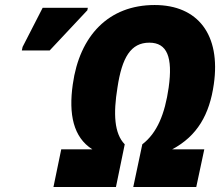

<svg xmlns="http://www.w3.org/2000/svg" viewBox="-20 -745 877 765"><path d="M193 0H442L477 -170C435 -213 431 -292 448 -396C466 -516 501 -575 575 -575C646 -575 669 -517 652 -396C637 -291 606 -215 547 -170L511 0H762L794 -150H666C766 -203 815 -289 832 -410C860 -606 769 -725 596 -725C413 -725 297 -603 270 -409C253 -290 272 -198 348 -150H224ZM67 -544H178L328 -704L330 -714H150L70 -558Z"/></svg>

Font: Noto Sans Condensed Black
Style: Italic
Weight: 900
Width: 3
Italic angle: -12°
Designer: Monotype Design Team
Foundry: Monotype Imaging Inc.
Version: Version 2.013